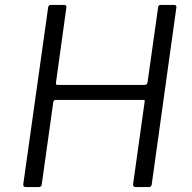

<svg xmlns="http://www.w3.org/2000/svg" viewBox="-20 -762 784 782"><path d="M563 -355H207Q199 -355 197 -346L150 -11Q149 0 136 0H86Q79 0 76.5 -3.5Q74 -7 75 -13L176 -731Q177 -742 187 -742H241Q253 -742 250 -729L208 -426Q207 -420 209 -418Q211 -416 217 -416H569Q579 -416 581 -427L624 -732Q625 -742 634 -742H689Q701 -742 698 -729L598 -11Q596 0 587 0H534Q521 0 522 -11L569 -347Q570 -352 569 -353.5Q568 -355 563 -355Z"/></svg>

Font: Libre Franklin Light
Style: Italic
Weight: 300
Italic angle: -8°
Designer: Pablo Impallari, Rodrigo Fuenzalida, Nhung Nguyen
Foundry: Impallari Type
Version: Version 3.000